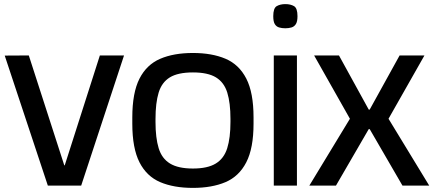

<svg xmlns="http://www.w3.org/2000/svg" viewBox="-20 -904 2111 935"><path d="M213 0 3 -633.3 120.3 -634 293 -99H295.3L466.3 -634H584L375.3 0Z M919.3 11Q826.3 11 760.3 -17Q694.3 -45 659.3 -113.5Q624.3 -182 624.3 -302V-332Q624.3 -452 659 -520.5Q693.7 -589 759.7 -617.5Q825.7 -646 919.3 -646Q1012 -646 1078 -618Q1144 -590 1179.3 -521.5Q1214.7 -453 1214.7 -332V-302Q1214.7 -182 1179.3 -113.5Q1144 -45 1078 -17Q1012 11 919.3 11ZM919.4 -83.3Q991 -83.3 1030.8 -107.7Q1070.7 -132 1086.5 -182.2Q1102.3 -232.5 1102.3 -309.9V-324.7Q1102.3 -403 1086.8 -453Q1071.3 -503 1031.6 -527.2Q992 -551.3 919.6 -551.3Q846.3 -551.3 807 -527.1Q767.7 -502.9 752.5 -452.8Q737.3 -402.7 737.3 -324.7V-309.9Q737.3 -232.7 752.7 -182.3Q768 -132 807.9 -107.7Q847.8 -83.3 919.4 -83.3Z M1313.3 0V-634H1426V0ZM1369.3 -766.3Q1352.7 -766.3 1339.2 -770.3Q1325.7 -774.3 1318.2 -786.7Q1310.7 -799 1310.7 -825.2Q1310.7 -864.4 1327.7 -874.2Q1344.7 -884 1369.7 -884Q1394.7 -884 1411.7 -874.2Q1428.7 -864.4 1428.7 -825.2Q1428.7 -799 1420.8 -786.7Q1413 -774.3 1399.5 -770.3Q1386 -766.3 1369.3 -766.3Z M1775.7 -275.3 1616 0H1486.3L1684 -325.7L1509.7 -634H1630.7L1775.7 -370.3H1780.3L1926 -634H2047L1872 -325.7L2070.3 0H1940L1780.3 -275.3Z"/></svg>

Font: Matangi Light
Style: Regular
Weight: 300
Designer: Prashant Pant
Foundry: The Graphic Ant
Version: Version 3.002